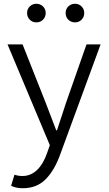

<svg xmlns="http://www.w3.org/2000/svg" viewBox="-20 -767 582 1021"><path d="M39 221 57 162Q78 169 99 169Q144 169 177.5 136.5Q211 104 231 45L245 5L20 -531H100L222 -223L279 -74H283Q290 -93 313 -165L332 -223L440 -531H515L301 52Q271 137 223.5 185.5Q176 234 101 234Q66 234 39 221ZM329 -698Q329 -719 343.5 -733Q358 -747 379 -747Q400 -747 414 -732.5Q428 -718 428 -698Q428 -677 414 -662.5Q400 -648 379 -648Q358 -648 343.5 -662Q329 -676 329 -698ZM124 -698Q124 -719 138.5 -733Q153 -747 173 -747Q194 -747 208.5 -733Q223 -719 223 -698Q223 -677 209 -662.5Q195 -648 173 -648Q152 -648 138 -662.5Q124 -677 124 -698Z"/></svg>

Font: Nebula Sans Book
Style: Regular
Weight: 400
Designer: Paul D. Hunt for Adobe (as Source Sans)
Foundry: Nebula Entertainment & Broadcasting LLC
Version: Version 1.010